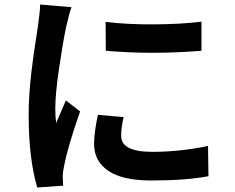

<svg xmlns="http://www.w3.org/2000/svg" viewBox="-20 -794 1040 851"><path d="M448 -697Q546 -685 666.5 -686Q787 -687 873 -698V-569Q653 -551 449 -569ZM414 -285 528 -275Q517 -230 517 -192Q517 -121 654 -121Q778 -121 902 -147L904 -13Q804 6 649 6Q524 6 460.5 -36.5Q397 -79 397 -156Q397 -207 414 -285ZM158 -774 297 -762Q288 -740 273 -674Q259 -607 242 -492.5Q225 -378 225 -312Q225 -276 229 -249Q236 -265 250.5 -299Q265 -333 272 -349L335 -300Q281 -146 264 -58Q258 -30 258 -12Q258 1 260 29L145 37Q107 -92 107 -286Q107 -328 110 -374.5Q113 -421 118.5 -469Q124 -517 128.5 -547.5Q133 -578 140 -624Q147 -670 148 -677Q157 -739 158 -774Z"/></svg>

Font: Noto Sans Korean Bold
Style: Bold
Weight: 700
Designer: Ryoko NISHIZUKA  (kana & ideographs); Paul D. Hunt (Latin, Greek & Cyrillic); Wenlong ZHANG  (bopomofo); Sandoll Communi
Foundry: Adobe Systems Incorporated
Version: Version 1.000;PS 1;hotconv 1.0.78;makeotf.lib2.5.61930